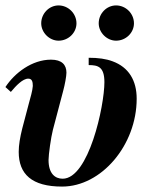

<svg xmlns="http://www.w3.org/2000/svg" viewBox="-27 -675 583 708"><path d="M467 -589C467 -625 437 -655 401 -655C366 -655 337 -625 337 -589C337 -555 367 -525 401 -525C437 -525 467 -554 467 -589ZM255 -589C255 -625 225 -655 189 -655C154 -655 125 -625 125 -589C125 -555 155 -525 189 -525C225 -525 255 -554 255 -589ZM300 -435C334 -435 358 -429 358 -372C358 -284 300 -16 204 -16C176 -16 152 -35 152 -85C152 -105 161 -169 168 -196L206 -340C212 -362 218 -394 218 -407C218 -436 201 -455 161 -455C91 -455 27 -406 -7 -354L13 -336C32 -359 57 -385 77 -385C91 -385 94 -374 94 -358C93 -341 85 -314 79 -292L55 -201C47 -169 42 -140 42 -115C42 -33 90 13 202 13C347 13 477 -140 477 -311C477 -378 448 -427 388 -449C364 -458 335 -462 300 -462Z"/></svg>

Font: STIXGeneral
Style: Bold Italic
Weight: 700
Italic angle: -16.33°
Designer: MicroPress Inc., with final additions and corrections provided by Coen Hoffman, Elsevier (retired)
Version: Version 1.1.0